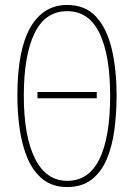

<svg xmlns="http://www.w3.org/2000/svg" viewBox="-20 -744 540 774"><path d="M251 10Q192 10 153 -21Q114 -52 91.5 -104.5Q69 -157 59.5 -223Q50 -289 50 -358Q50 -541 102 -632.5Q154 -724 251 -724Q324 -724 367.5 -676.5Q411 -629 430.5 -546.5Q450 -464 450 -358Q450 -286 441 -219.5Q432 -153 410 -101.5Q388 -50 349 -20Q310 10 251 10ZM251 -15Q338 -15 381 -103Q424 -191 424 -358Q424 -522 381 -610.5Q338 -699 251 -699Q162 -699 119 -609.5Q76 -520 76 -358Q76 -195 121 -105Q166 -15 251 -15ZM131 -348V-373H370V-348Z"/></svg>

Font: Noto Sans Mono ExtraCondensed Thin
Style: Regular
Weight: 100
Width: 2
Designer: Monotype Design Team
Foundry: Monotype Imaging Inc.
Version: Version 2.014; ttfautohint (v1.8.4.7-5d5b)